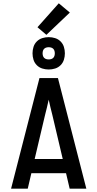

<svg xmlns="http://www.w3.org/2000/svg" viewBox="-20 -1143 590 1163"><path d="M47 0 219 -670H331L503 0H402L380 -94H170L148 0ZM360 -180 297 -447Q291 -470 285.5 -493Q280 -516 275 -539Q270 -516 264.5 -493Q259 -470 253 -447L190 -180ZM275 -722Q255 -722 236 -728Q217 -734 203 -748Q189 -762 183 -781Q177 -800 177 -820Q177 -840 183 -859Q189 -878 203 -892Q217 -906 236 -912Q255 -918 275 -918Q295 -918 314 -912Q333 -906 347 -892Q361 -878 367 -859Q373 -840 373 -820Q373 -800 367 -781Q361 -762 347 -748Q333 -734 314 -728Q295 -722 275 -722ZM275 -783Q282 -783 289.5 -785Q297 -787 302.5 -792.5Q308 -798 310 -805.5Q312 -813 312 -820Q312 -827 310 -834.5Q308 -842 302.5 -847.5Q297 -853 289.5 -855Q282 -857 275 -857Q268 -857 260.5 -855Q253 -853 247.5 -847.5Q242 -842 240 -834.5Q238 -827 238 -820Q238 -813 240 -805.5Q242 -798 247.5 -792.5Q253 -787 260.5 -785Q268 -783 275 -783ZM261 -932 207 -978 336 -1123 403 -1067Z"/></svg>

Font: Lode Dark
Style: Bold
Weight: 700
Monospace: yes
Designer: Belleve Invis
Foundry: Belleve Invis
Version: Version 29.2.0; ttfautohint (v1.8.3)